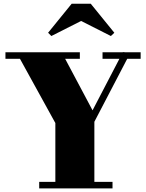

<svg xmlns="http://www.w3.org/2000/svg" viewBox="-20 -1038 804 1058"><path d="M427 -922.5 263 -839.5 245 -857.5 375 -1017.5H480L610 -857.5L591 -839.5ZM196 -36H285V-360L90 -714H10V-750H420V-714H339L490 -430L638 -714H545V-750H656.5L657 -751L671 -750H755V-714H681L500 -367V-36H600V0H196Z"/></svg>

Font: Bodoni* 06pt Fatface
Style: Regular
Weight: 900
Version: Version 2.3